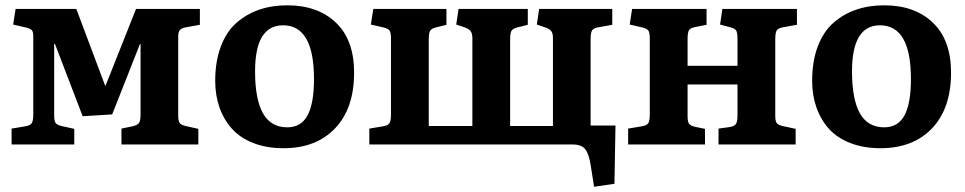

<svg xmlns="http://www.w3.org/2000/svg" viewBox="-20 -547 3655 727"><path d="M23.9 0V-60.1L76.2 -68.8Q94.7 -71.8 100.3 -80.8Q106 -89.8 106 -113.8V-410.2Q106 -426.8 100.3 -432.9Q94.7 -439 78.1 -442.9L29.8 -454.1L39.1 -513.2H269L377.9 -223.1H379.9L495.1 -513.2H736.8V-453.1L685.1 -443.8Q668 -440.9 661.4 -433.6Q654.8 -426.3 654.8 -409.2V-108.9Q654.8 -88.4 660.6 -81.1Q666.5 -73.7 683.1 -69.8L731 -59.1V0H439.9V-60.1L481.9 -68.8Q501 -73.2 506.6 -81.8Q512.2 -90.3 512.2 -113.8V-379.9H509.8L404.8 -113.8L293 -106.9L188 -380.9H185.1V-110.8Q185.1 -88.9 190.7 -81.3Q196.3 -73.7 212.9 -69.8L261.2 -59.1V0Z M1053.7 14.2Q989.3 14.2 939.2 -5.4Q889.2 -24.9 858.2 -59.6Q827.1 -94.2 811 -140.4Q794.9 -186.5 794.9 -241.2Q794.9 -314.9 816.2 -371.1Q837.4 -427.2 875.5 -460.7Q913.6 -494.1 961.9 -510.5Q1010.3 -526.9 1067.9 -526.9Q1183.1 -526.9 1252 -461.2Q1320.8 -395.5 1320.8 -272Q1320.8 -136.7 1249 -61.3Q1177.2 14.2 1053.7 14.2ZM1067.9 -64.9Q1120.1 -64.9 1144.5 -110.1Q1168.9 -155.3 1168.9 -248Q1168.9 -451.2 1051.8 -451.2Q945.8 -451.2 945.8 -276.9Q945.8 -171.4 975.6 -118.2Q1005.4 -64.9 1067.9 -64.9Z M2229.5 160.2 2217.3 83Q2210.9 38.6 2197 19.3Q2183.1 0 2147.5 0H1378.4V-60.1L1430.7 -68.8Q1449.2 -71.8 1454.8 -80.8Q1460.4 -89.8 1460.4 -113.8V-401.9Q1460.4 -423.8 1454.8 -431.4Q1449.2 -439 1432.6 -442.9L1384.3 -454.1L1393.6 -513.2H1670.4V-453.1L1633.3 -443.8Q1614.3 -439.5 1608.9 -430.9Q1603.5 -422.4 1603.5 -398.9V-69.8H1768.6V-402.8Q1768.6 -419.9 1762.2 -428.7Q1755.9 -437.5 1740.7 -442.9L1707.5 -454.1L1716.3 -513.2H1978.5V-453.1L1941.4 -443.8Q1922.4 -439.5 1917 -430.9Q1911.6 -422.4 1911.6 -398.9V-69.8H2073.7V-403.8Q2073.7 -420.4 2067.4 -429Q2061 -437.5 2045.4 -442.9L2012.7 -454.1L2021.5 -513.2H2298.3V-453.1L2246.6 -443.8Q2227.5 -440.9 2221.9 -431.9Q2216.3 -422.9 2216.3 -398.9V-71.8H2310.5L2306.6 148.9Z M2358.4 0V-60.1L2410.6 -68.8Q2429.2 -71.8 2434.8 -80.8Q2440.4 -89.8 2440.4 -113.8V-400.9Q2440.4 -423.8 2434.8 -431.4Q2429.2 -439 2412.6 -442.9L2364.3 -454.1L2373.5 -513.2H2655.3V-453.1L2613.3 -444.8Q2594.2 -441.4 2588.9 -432.6Q2583.5 -423.8 2583.5 -399.9V-297.9H2772.5V-400.9Q2772.5 -424.8 2766.8 -432.4Q2761.2 -439.9 2744.6 -443.8L2706.5 -454.1L2715.3 -513.2H2997.6V-453.1L2945.3 -443.8Q2926.8 -440.9 2921.1 -431.9Q2915.5 -422.9 2915.5 -398.9V-108.9Q2915.5 -87.9 2921.1 -80.8Q2926.8 -73.7 2943.4 -69.8L2992.7 -59.1V0H2700.7V-60.1L2742.7 -65.9Q2761.2 -68.8 2766.8 -77.9Q2772.5 -86.9 2772.5 -110.8V-227.1H2583.5V-107.9Q2583.5 -85.9 2589.1 -78.4Q2594.7 -70.8 2611.3 -66.9L2649.4 -59.1V0Z M3314 14.2Q3249.5 14.2 3199.5 -5.4Q3149.4 -24.9 3118.4 -59.6Q3087.4 -94.2 3071.3 -140.4Q3055.2 -186.5 3055.2 -241.2Q3055.2 -314.9 3076.4 -371.1Q3097.7 -427.2 3135.7 -460.7Q3173.8 -494.1 3222.2 -510.5Q3270.5 -526.9 3328.1 -526.9Q3443.4 -526.9 3512.2 -461.2Q3581.1 -395.5 3581.1 -272Q3581.1 -136.7 3509.3 -61.3Q3437.5 14.2 3314 14.2ZM3328.1 -64.9Q3380.4 -64.9 3404.8 -110.1Q3429.2 -155.3 3429.2 -248Q3429.2 -451.2 3312 -451.2Q3206.1 -451.2 3206.1 -276.9Q3206.1 -171.4 3235.8 -118.2Q3265.6 -64.9 3328.1 -64.9Z"/></svg>

Font: Literata Book
Style: Bold
Weight: 700
Designer: Latin by Veronika Burian and Jose Scaglione. Greek by Irene Vlachou. Cyrillic by Vera Evstafieva
Foundry: TypeTogether
Version: Version 2.003;PS 002.003;hotconv 1.0.88;makeotf.lib2.5.64775